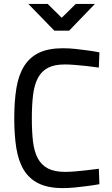

<svg xmlns="http://www.w3.org/2000/svg" viewBox="-20 -952 573 983"><path d="M489 -9Q456 -3 423 1Q394 5 362 8Q330 11 302 11Q226 11 177.5 -13Q129 -37 101.5 -82.5Q74 -128 63.5 -194.5Q53 -261 53 -346Q53 -434 64 -501Q75 -568 103.5 -613.5Q132 -659 180 -682Q228 -705 302 -705Q334 -705 367 -701.5Q400 -698 427 -694Q459 -690 489 -684L486 -606Q455 -610 423 -614Q396 -617 365.5 -619.5Q335 -622 312 -622Q259 -622 226 -605Q193 -588 174.5 -553.5Q156 -519 149.5 -467Q143 -415 143 -346Q143 -278 149 -227Q155 -176 173.5 -141.5Q192 -107 225.5 -89.5Q259 -72 314 -72Q335 -72 364.5 -74.5Q394 -77 421 -80Q453 -84 486 -88ZM334 -795H258L125 -932H224L296 -861L368 -932H466Z"/></svg>

Font: Panefresco 500wt
Style: Regular
Weight: 700
Foundry: Campivisivi & Chank Co
Version: Version 1.001